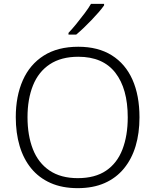

<svg xmlns="http://www.w3.org/2000/svg" viewBox="-20 -968 808 998"><path d="M705 -358Q705 -276 685 -209Q665 -142 624.5 -92.5Q584 -43 524 -16.5Q464 10 384 10Q303 10 242.5 -17Q182 -44 142 -93Q102 -142 82 -209.5Q62 -277 62 -359Q62 -468 98.5 -550.5Q135 -633 207.5 -679Q280 -725 387 -725Q490 -725 561 -680.5Q632 -636 668.5 -554Q705 -472 705 -358ZM123 -359Q123 -264 151 -192.5Q179 -121 237.5 -81.5Q296 -42 384 -42Q474 -42 531.5 -81Q589 -120 616.5 -191.5Q644 -263 644 -358Q644 -507 579.5 -590Q515 -673 387 -673Q298 -673 239 -634Q180 -595 151.5 -524Q123 -453 123 -359ZM521 -940Q510 -924 493 -904.5Q476 -885 456 -864Q436 -843 415.5 -823.5Q395 -804 376 -788H336V-797Q355 -817 377 -844Q399 -871 420 -899Q441 -927 453 -948H521Z"/></svg>

Font: Noto Sans Khmer Light
Style: Regular
Weight: 300
Version: Version 2.003